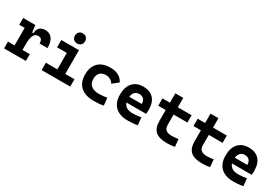

<svg xmlns="http://www.w3.org/2000/svg" viewBox="56 -1758 3990 2769"><g transform="rotate(30 2051.0 -373.0)"><path d="M272 -222.7V-113.3H393.1V0H30.8V-113.3H140.1V-404.3H50.3V-517.6H252.4L267.6 -400.9H286.1Q293.9 -527.3 418.5 -527.3Q492.2 -527.3 531.5 -473.1Q570.8 -418.9 570.8 -316.9H439Q439 -362.8 422.1 -382.8Q405.3 -402.8 368.2 -402.8Q319.8 -402.8 295.9 -356Q272 -309.1 272 -222.7Z M655.8 0V-122.1H847.2V-395.5H685.1V-517.6H979V-122.1H1132.3V0ZM907.2 -587.4Q869.6 -587.4 846.2 -610.8Q822.8 -634.3 822.8 -671.9Q822.8 -709.5 846.2 -732.9Q869.6 -756.3 907.2 -756.3Q944.8 -756.3 968.3 -732.9Q991.7 -709.5 991.7 -671.9Q991.7 -634.3 968.3 -610.8Q944.8 -587.4 907.2 -587.4Z M1525.4 9.8Q1384.3 9.8 1307.1 -59.8Q1230 -129.4 1230 -259.8Q1230 -386.7 1300.3 -457Q1370.6 -527.3 1501 -527.3Q1581.1 -527.3 1638.4 -496.1Q1695.8 -464.8 1719.7 -407.7L1624 -331.5Q1579.1 -401.9 1497.1 -401.9Q1435.1 -401.9 1400.1 -366.2Q1365.2 -330.6 1365.2 -264.6Q1365.2 -191.9 1409.9 -153.8Q1454.6 -115.7 1537.1 -115.7Q1572.3 -115.7 1607.2 -119.1Q1642.1 -122.6 1675.3 -128.4L1689 -4.9Q1649.4 3.9 1607.4 6.8Q1565.4 9.8 1525.4 9.8Z M2091.8 9.8Q1957.5 9.8 1884.3 -59.8Q1811 -129.4 1811 -259.8Q1811 -386.7 1873.3 -457Q1935.5 -527.3 2048.8 -527.3Q2159.7 -527.3 2220.2 -462.4Q2280.8 -397.5 2280.8 -273.4Q2280.8 -238.3 2277.8 -206.5H1949.2Q1979.5 -115.2 2103.5 -115.2Q2138.7 -115.2 2172.9 -118.9Q2207 -122.6 2242.7 -128.9L2255.4 -3.9Q2205.6 4.9 2164.6 7.3Q2123.5 9.8 2091.8 9.8ZM1942.9 -298.3H2150.9Q2150.9 -350.6 2124.3 -378.4Q2097.7 -406.2 2049.8 -406.2Q2004.9 -406.2 1977.3 -378.2Q1949.7 -350.1 1942.9 -298.3Z M2746.6 9.8Q2612.8 9.8 2553.2 -43.9Q2493.7 -97.7 2493.7 -215.8V-396H2369.6V-517.6H2493.7V-673.8H2625.5V-517.6H2855V-396H2625.5V-228.5Q2625.5 -169.4 2656 -142.6Q2686.5 -115.7 2756.3 -115.7Q2778.8 -115.7 2804.4 -118.4Q2830.1 -121.1 2862.8 -125.5L2874.5 -2Q2842.3 3.9 2811.8 6.8Q2781.2 9.8 2746.6 9.8Z M3332.5 9.8Q3198.7 9.8 3139.2 -43.9Q3079.6 -97.7 3079.6 -215.8V-396H2955.6V-517.6H3079.6V-673.8H3211.4V-517.6H3440.9V-396H3211.4V-228.5Q3211.4 -169.4 3241.9 -142.6Q3272.5 -115.7 3342.3 -115.7Q3364.7 -115.7 3390.4 -118.4Q3416 -121.1 3448.7 -125.5L3460.4 -2Q3428.2 3.9 3397.7 6.8Q3367.2 9.8 3332.5 9.8Z M3849.6 9.8Q3715.3 9.8 3642.1 -59.8Q3568.8 -129.4 3568.8 -259.8Q3568.8 -386.7 3631.1 -457Q3693.4 -527.3 3806.6 -527.3Q3917.5 -527.3 3978 -462.4Q4038.6 -397.5 4038.6 -273.4Q4038.6 -238.3 4035.6 -206.5H3707Q3737.3 -115.2 3861.3 -115.2Q3896.5 -115.2 3930.7 -118.9Q3964.8 -122.6 4000.5 -128.9L4013.2 -3.9Q3963.4 4.9 3922.4 7.3Q3881.3 9.8 3849.6 9.8ZM3700.7 -298.3H3908.7Q3908.7 -350.6 3882.1 -378.4Q3855.5 -406.2 3807.6 -406.2Q3762.7 -406.2 3735.1 -378.2Q3707.5 -350.1 3700.7 -298.3Z"/></g></svg>

Font: Cascadia Code PL
Style: Bold
Weight: 700
Monospace: yes
Designer: Aaron Bell
Foundry: Saja Typeworks
Version: Version 2404.023; ttfautohint (v1.8.4)